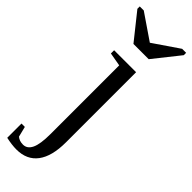

<svg xmlns="http://www.w3.org/2000/svg" viewBox="-332 -704 926 926"><g transform="rotate(45 131.0 -241.5)"><path d="M187 19Q187 114.3 150.1 163.6Q113.3 212.9 42 212.9Q11.7 212.9 -28.8 204.1V106.9H-5.9L7.3 160.2Q23.4 173.8 47.9 173.8Q76.7 173.8 91.3 143.1Q106 112.3 106 43.9V-424.8L37.1 -437V-459H187ZM2.4 -695.8 133.3 -606.4 264.2 -695.8H291.5V-679.7L185.5 -546.4H81.5L-24.9 -679.7V-695.8Z"/></g></svg>

Font: Tinos
Style: Regular
Weight: 400
Designer: Steve Matteson
Foundry: Monotype Imaging Inc.
Version: Version 1.23